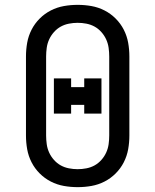

<svg xmlns="http://www.w3.org/2000/svg" viewBox="-20 -763 640 791"><path d="M300 8Q271 8 243 3Q215 -2 189.5 -15Q164 -28 143.5 -48.5Q123 -69 110 -94.5Q97 -120 92 -148Q87 -176 87 -205V-530Q87 -559 92 -587Q97 -615 110 -640.5Q123 -666 143.5 -686.5Q164 -707 189.5 -720Q215 -733 243 -738Q271 -743 300 -743Q329 -743 357 -738Q385 -733 410.5 -720Q436 -707 456.5 -686.5Q477 -666 490 -640.5Q503 -615 508 -587Q513 -559 513 -530V-205Q513 -176 508 -148Q503 -120 490 -94.5Q477 -69 456.5 -48.5Q436 -28 410.5 -15Q385 -2 357 3Q329 8 300 8ZM300 -66Q318 -66 336 -69.5Q354 -73 369.5 -81.5Q385 -90 397.5 -104Q410 -118 417.5 -134.5Q425 -151 427.5 -169Q430 -187 430 -205V-530Q430 -548 427.5 -566Q425 -584 417.5 -600.5Q410 -617 397.5 -631Q385 -645 369.5 -653.5Q354 -662 336 -665.5Q318 -669 300 -669Q282 -669 264 -665.5Q246 -662 230.5 -653.5Q215 -645 202.5 -631Q190 -617 182.5 -600.5Q175 -584 172.5 -566Q170 -548 170 -530V-205Q170 -187 172.5 -169Q175 -151 182.5 -134.5Q190 -118 202.5 -104Q215 -90 230.5 -81.5Q246 -73 264 -69.5Q282 -66 300 -66ZM202 -295V-440H273V-404H327V-440H398V-295H327V-331H273V-295Z"/></svg>

Font: Iosevka HT Extended
Style: Regular
Weight: 400
Width: 7
Monospace: yes
Designer: Belleve Invis
Foundry: Belleve Invis
Version: Version 32.3.0; ttfautohint (v1.8.4)